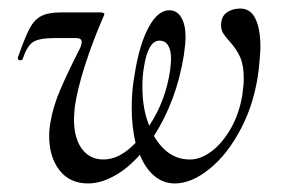

<svg xmlns="http://www.w3.org/2000/svg" viewBox="-20 -416 661 449"><path d="M186 13Q143 13 119 -18Q95 -49 95 -98Q95 -114 98 -130Q104 -167 121.5 -207.5Q139 -248 166 -301Q171 -311 171 -318Q171 -327 158 -327H108Q71 -327 57 -317.5Q43 -308 33 -278Q32 -275 27 -275Q24 -275 22.5 -277Q21 -279 22 -282Q38 -328 49 -349Q60 -370 76.5 -378.5Q93 -387 123 -387H213Q224 -387 224 -383Q224 -381 221 -375Q197 -320 179 -264Q161 -208 155 -167Q153 -145 153 -137Q153 -93 171.5 -68Q190 -43 222 -43Q260 -43 297 -82Q288 -120 288 -164Q288 -205 295 -243Q306 -312 327.5 -352Q349 -392 376 -392Q394 -392 404 -375Q414 -358 414 -328Q414 -317 410 -287Q393 -181 340 -98Q372 -43 424 -43Q449 -43 474.5 -62Q500 -81 520 -116Q540 -151 547 -196Q550 -217 550 -233Q550 -263 542 -281.5Q534 -300 518 -318Q507 -330 502 -338Q497 -346 497 -357Q497 -377 510 -386.5Q523 -396 542 -396Q566 -396 577.5 -372Q589 -348 589 -306Q589 -291 585 -253Q576 -178 544.5 -117Q513 -56 470.5 -21.5Q428 13 389 13Q362 13 341 -4.5Q320 -22 307 -54Q279 -22 247 -4.5Q215 13 186 13ZM329 -122Q368 -181 378 -253Q380 -271 380 -278Q380 -299 373 -310Q366 -321 353 -321Q339 -321 330 -304.5Q321 -288 317 -261Q313 -240 313 -212Q313 -161 329 -122Z"/></svg>

Font: CormorantInfant-MediumItalic
Style: Italic
Weight: 500
Italic angle: -10°
Designer: Christian Thalmann (Catharsis Fonts)
Foundry: Catharsis Fonts
Version: Version 3.303